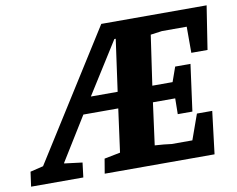

<svg xmlns="http://www.w3.org/2000/svg" viewBox="-151 -744 1039 840"><g transform="rotate(-10 369.0 -324.0)"><path d="M-78 0 -69 -65 -11 -79 348 -648H816L786 -455H714V-571H604L553 -564L521 -343H611L634 -408H702L674 -201H609L610 -271H511L486 -84Q508 -83 526 -81Q544 -79 560 -77H652L692 -189H760L737 0H249L260 -65L331 -79L357 -271H202L82 -77V-75L162 -65L154 0ZM248 -343H367L399 -573H393Z"/></g></svg>

Font: Faustina ExtraBold
Style: Italic
Weight: 800
Italic angle: -8°
Designer: Alfonso Garcia
Foundry: http://www.omnibus-type.com
Version: Version 1.200